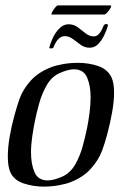

<svg xmlns="http://www.w3.org/2000/svg" viewBox="-20 -697 449 712"><path d="M142 -5Q104 -5 68.5 -16.5Q33 -28 19 -57Q9 -78 9 -116Q9 -151 16 -191Q23 -231 33.5 -269Q44 -307 53 -332Q66 -367 94 -398Q122 -429 168 -447Q185 -454 212.5 -459Q240 -464 269 -464Q308 -464 343 -452.5Q378 -441 393 -411Q403 -391 403 -354Q403 -320 395.5 -279Q388 -238 378 -200.5Q368 -163 358 -137Q345 -103 317 -71.5Q289 -40 243 -22Q226 -15 198.5 -10Q171 -5 142 -5ZM157 -28Q180 -28 213 -43Q242 -57 259.5 -88Q277 -119 287 -156Q297 -193 303 -223Q308 -248 312 -278Q316 -308 316 -337Q316 -379 303 -409.5Q290 -440 254 -440Q232 -440 199 -425Q171 -412 153 -380.5Q135 -349 125 -312.5Q115 -276 109 -246Q104 -221 99.5 -190.5Q95 -160 95 -131Q95 -89 108 -58.5Q121 -28 157 -28ZM312 -520Q294 -520 279 -531Q264 -542 250 -552.5Q236 -563 220 -563Q195 -563 179 -523Q178 -518 170 -517.5Q162 -517 163 -521Q166 -534 175 -554.5Q184 -575 199.5 -591Q215 -607 234 -607Q254 -607 269 -595.5Q284 -584 298 -573Q312 -562 328 -562Q339 -562 348 -572.5Q357 -583 363 -599Q366 -608 375 -608Q381 -608 380 -601Q376 -587 367 -567.5Q358 -548 344.5 -534Q331 -520 312 -520ZM172 -643Q169 -643 173 -651.5Q177 -660 184 -668.5Q191 -677 195 -677H388Q395 -677 390.5 -668.5Q386 -660 378.5 -651.5Q371 -643 366 -643Z"/></svg>

Font: Kings
Style: Regular
Weight: 400
Designer: Robert E. Leuschke
Foundry: Robert E. Leuschke
Version: Version 1.010; ttfautohint (v1.8.3)